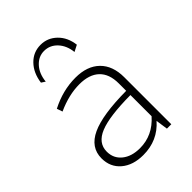

<svg xmlns="http://www.w3.org/2000/svg" viewBox="-212 -820 930 930"><g transform="rotate(-45 252.5 -355.0)"><path d="M130 -576 110 -589Q118 -648 153 -684Q188 -720 238 -720Q286 -720 321 -686Q356 -652 363 -596L330 -579Q325 -627 297 -657Q269 -687 229 -687Q191 -687 163 -656.5Q135 -626 130 -576ZM213 10Q143 10 100.5 -26Q58 -62 58 -122Q58 -197 134.5 -232.5Q211 -268 374 -269V-320Q374 -385 338.5 -418.5Q303 -452 236 -452Q164 -452 85 -416L75 -445Q158 -488 245 -488Q325 -488 369.5 -444.5Q414 -401 414 -322V0H384L375 -62Q312 10 213 10ZM99 -127Q99 -81 133.5 -53Q168 -25 225 -25Q312 -25 374 -95V-240Q229 -239 164 -212.5Q99 -186 99 -127Z"/></g></svg>

Font: Cantarell Light
Style: Regular
Weight: 300
Designer: Dave Crossland, Nikolaus Waxweiler, Florian Fecher, Jacques Le Bailly, Eben Sorkin, Alexei Vanyashin, Alexios Zavras, Em
Version: Version 0.303